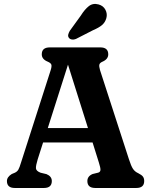

<svg xmlns="http://www.w3.org/2000/svg" viewBox="-20 -936 753 956"><path d="M238 -34.5Q238 0 198.5 0H54Q14.5 0 14.5 -34.5Q14.5 -54.5 38.5 -69.5L54 -76Q65.5 -81.5 71.2 -91Q77 -100.5 85.5 -129L231.5 -584Q238.5 -605 235.8 -613.8Q233 -622.5 217.5 -629Q188 -641 188 -665.5Q188 -700 228 -700H479.5Q519 -700 519 -665.5Q519 -641 489.5 -628.5Q477 -623 474.8 -614.5Q472.5 -606 478 -587L622 -143Q632.5 -110 642 -95.5Q651.5 -81 668.5 -73.5Q685.5 -65 691.8 -56.5Q698 -48 698 -34.5Q698 0 658.5 0H454.5Q415 0 415 -34.5Q415 -58.5 441 -69.5L469.5 -76.5Q480 -80 480.2 -90.5Q480.5 -101 472.5 -126L441 -226.5H194.5L167.5 -142Q158 -111 159 -97.8Q160 -84.5 182 -76L211.5 -69Q238 -58 238 -34.5ZM218 -298.5H418L318.5 -614ZM382.5 -858.5Q401.5 -889 422 -905.2Q442.5 -921.5 470.5 -914Q494.5 -907.5 505 -887.2Q515.5 -867 509.5 -845.5Q503.5 -824.5 488 -811.2Q472.5 -798 443 -785.5L358 -742Q348.5 -738 338.8 -739.2Q329 -740.5 323.5 -747Q317.5 -755 319.8 -764Q322 -773 327.5 -782.5Z"/></svg>

Font: Fraunces 72pt S100 SemiBold
Style: Regular
Weight: 600
Version: Version 1.000; ttfautohint (v1.8.3)